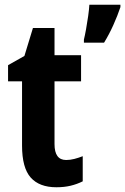

<svg xmlns="http://www.w3.org/2000/svg" viewBox="-20 -780 528 810"><path d="M259 -105Q276 -105 293.5 -109.5Q311 -114 329 -121V-15Q305 -3 278 3.5Q251 10 218 10Q146 10 109.5 -31Q73 -72 73 -166V-437H14V-505L83 -544L119 -662H210V-547H322V-437H210V-172Q210 -105 259 -105ZM488 -750Q476 -714 458 -674Q440 -634 419 -600H334V-613Q338 -629 343 -656.5Q348 -684 352 -712.5Q356 -741 357 -760H488Z"/></svg>

Font: Noto Sans Khmer UI Condensed
Style: Bold
Weight: 700
Width: 3
Designer: Danh Hong and the Monotype Design Team
Foundry: Monotype Imaging Inc.
Version: Version 2.002; ttfautohint (v1.8.4.7-5d5b)